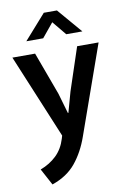

<svg xmlns="http://www.w3.org/2000/svg" viewBox="-102 -749 703 1066"><g transform="rotate(-10 250.0 -216.5)"><path d="M8 -475H136L225 -233L258 -119H261L293 -234L373 -475H494L317 25Q288 108 239 168Q190 228 105 257L55 164Q108 144 145.5 108Q183 72 200 16L205 -1ZM416 -551H325L260 -630L195 -551H100L223 -690H297Z"/></g></svg>

Font: Mukta SemiBold
Style: Regular
Weight: 600
Designer: Girish Dalvi and Yashodeep Gholap
Foundry: Ek Type
Version: Version 2.538;PS 1.002;hotconv 16.6.51;makeotf.lib2.5.65220;